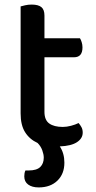

<svg xmlns="http://www.w3.org/2000/svg" viewBox="-20 -625 419 838"><path d="M174 -137Q174 -101 195 -86Q216 -71 254 -71Q271 -71 290 -76Q309 -81 323 -88Q330 -80 335.5 -70Q341 -60 341 -46Q341 -21 316 -4.5Q291 12 241 14Q261 44 261 85Q261 134 230.5 163.5Q200 193 149 193Q120 193 103 180.5Q86 168 86 145Q86 139 87 132Q88 125 91 119H105Q140 119 155.5 104Q171 89 171 63Q171 49 164.5 31Q158 13 144 -1Q109 -17 89.5 -48Q70 -79 70 -130V-597Q77 -599 90 -602Q103 -605 118 -605Q147 -605 160.5 -594Q174 -583 174 -557V-458H329Q333 -452 336.5 -441Q340 -430 340 -418Q340 -375 303 -375H174V-137Z"/></svg>

Font: Baloo Thambi 2 Medium
Style: Regular
Weight: 500
Designer: Aadarsh Rajan and Ek Type
Foundry: Ek Type
Version: Version 1.640;hotconv 1.0.111;makeotfexe 2.5.65597; ttfautoh